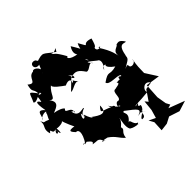

<svg xmlns="http://www.w3.org/2000/svg" viewBox="-181 -1047 1368 1368"><g transform="rotate(45 503.0 -362.5)"><path d="M281 -349C329 -356 275 -319 285 -335C269 -384 285 -405 332 -437C348 -461 284 -500 323 -514C267 -466 291 -500 330 -547C342 -575 379 -565 414 -534C342 -560 451 -610 401 -602C375 -569 399 -535 451 -609C473 -530 429 -555 483 -478C519 -485 502 -574 522 -592C551 -596 477 -559 566 -568C553 -580 531 -595 540 -533C560 -561 562 -498 565 -497C560 -455 654 -490 637 -441C646 -417 681 -417 665 -430C695 -452 658 -402 612 -374C707 -399 632 -427 637 -386C602 -319 622 -288 570 -335C653 -337 621 -282 585 -234C615 -257 589 -188 605 -250C583 -248 623 -236 534 -207C563 -202 568 -164 514 -198C574 -211 528 -170 504 -240C484 -248 537 -170 456 -160C460 -161 472 -190 479 -172C426 -191 439 -108 410 -143C397 -138 381 -103 377 -66C366 -80 355 -160 289 -106C324 -147 263 -136 220 -192C235 -172 284 -244 298 -264C286 -285 278 -328 322 -311C295 -345 294 -301 341 -351C317 -326 361 -286 357 -257L279 -338L259 -325ZM774 -580 853 -572 915 -554 891 -504 929 -525 1006 -521 999 -580 974 -628 1000 -707 975 -787 929 -666 920 -694 890 -678 818 -666 704 -673 720 -779 629 -721C522 -722 537 -730 500 -730C531 -741 547 -678 512 -680C503 -680 502 -673 515 -647C478 -705 483 -717 440 -715C463 -716 450 -715 423 -722C344 -742 390 -781 377 -787C334 -758 343 -747 346 -726C366 -722 357 -663 425 -683C394 -674 358 -674 272 -618C269 -660 298 -599 258 -597C239 -603 272 -608 190 -630C158 -538 245 -594 144 -537C190 -509 214 -543 124 -486C169 -455 201 -470 212 -497C221 -469 172 -447 285 -507C272 -482 230 -498 202 -516C200 -425 163 -396 159 -420C66 -368 89 -367 64 -348C86 -387 26 -418 81 -386C23 -301 8 -323 38 -233C52 -267 43 -253 17 -236C-6 -185 69 -178 59 -234C22 -235 35 -148 57 -235C168 -189 82 -208 122 -224C68 -228 43 -179 62 -169C66 -108 150 -134 100 -75C170 -57 143 -82 199 -86C130 -33 151 -49 221 -15C243 -37 194 -76 202 -122C158 -112 225 -114 212 -180C150 -100 199 -94 216 -99C198 -50 210 -73 258 -57C232 -43 211 -17 319 -37C255 21 353 5 351 29C316 0 327 -58 339 -20C329 -45 397 13 389 -15C343 87 417 2 348 46C396 32 399 77 460 56C422 28 483 52 467 11C510 -4 507 48 467 10C523 9 529 -7 460 0C475 21 474 -66 456 -64C473 -66 560 -104 547 -103C535 -34 562 -60 584 -80C580 -103 612 -119 693 -66C664 -122 717 -106 683 -109C727 -106 640 -147 684 -67C690 -33 665 -69 697 -98C735 -144 726 -64 733 -131C731 -177 768 -166 776 -190C751 -131 764 -184 770 -212C806 -264 830 -264 864 -303C807 -309 820 -343 786 -331C734 -395 712 -355 735 -370C753 -367 809 -352 838 -370C855 -397 851 -405 862 -448C850 -406 861 -435 848 -441C834 -398 773 -423 809 -382C750 -468 724 -396 718 -428C780 -510 796 -533 816 -475C801 -562 805 -494 830 -539C800 -490 779 -534 780 -512C820 -506 856 -520 853 -479C836 -467 818 -540 773 -543C766 -495 740 -576 755 -511C744 -513 752 -544 741 -641C710 -624 663 -680 712 -707L721 -651L797 -599Z"/></g></svg>

Font: Hussar Lance
Style: ExBdObl
Weight: 700
Foundry: Cannot Into Space Fonts, PlusOne Fonts
Version: Version 2.270